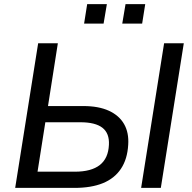

<svg xmlns="http://www.w3.org/2000/svg" viewBox="-20 -916 936 936"><path d="M54 0 166 -705H262L214 -399H386Q461 -399 511 -376Q561 -353 585 -311Q609 -269 605 -210Q601 -140 569.5 -93Q538 -46 481.5 -23Q425 0 343 0ZM163 -79H345Q425 -79 466.5 -111.5Q508 -144 511 -210Q514 -266 479.5 -293Q445 -320 372 -320H201ZM668 0 780 -705H876L764 0ZM576 -801 592 -896H688L673 -801ZM390 -801 405 -896H501L485 -801Z"/></svg>

Font: Nunito Sans 10pt Medium
Style: Italic
Weight: 500
Italic angle: -9°
Designer: Vernon Adams
Foundry: Vernon Adams
Version: Version 3.101;gftools[0.9.27]